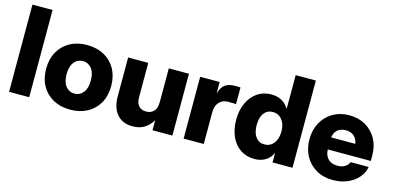

<svg xmlns="http://www.w3.org/2000/svg" viewBox="-69 -1132 3167 1547"><g transform="rotate(15 1515.0 -358.5)"><path d="M214.8 -727.5V0H46.9V-727.5Z M558.6 11.7Q477.5 11.7 416.5 -21.5Q355.5 -54.7 321.3 -115.2Q287.1 -175.8 287.1 -257.8Q287.1 -338.9 321.3 -399.7Q355.5 -460.4 416.5 -493.9Q477.5 -527.3 558.6 -527.3Q639.2 -527.3 700.4 -493.9Q761.7 -460.4 795.7 -399.7Q829.6 -338.9 829.6 -257.8Q829.6 -175.8 795.7 -115.5Q761.7 -55.2 700.4 -21.7Q639.2 11.7 558.6 11.7ZM558.6 -122.1Q602.5 -122.1 631.1 -157.2Q659.7 -192.4 659.7 -257.8Q659.7 -323.2 631.1 -358.4Q602.5 -393.6 558.6 -393.6Q514.6 -393.6 486.1 -358.4Q457.5 -323.2 457.5 -257.8Q457.5 -192.4 485.8 -157.2Q514.2 -122.1 558.6 -122.1Z M1079.1 11.2Q995.1 11.2 948.5 -42.5Q901.9 -96.2 901.9 -191.4V-515.6H1069.8V-226.6Q1069.8 -180.7 1091.8 -156.5Q1113.8 -132.3 1153.8 -132.3Q1193.4 -132.3 1217.3 -157.5Q1241.2 -182.6 1241.2 -235.4V-515.6H1409.2V0H1243.2V-83.5Q1217.3 -39.6 1177.2 -14.2Q1137.2 11.2 1079.1 11.2Z M1502.9 0V-515.6H1665.5V-424.8H1667Q1681.2 -474.1 1711.2 -495.8Q1741.2 -517.6 1793 -517.6Q1806.6 -517.6 1817.6 -517.3Q1828.6 -517.1 1838.9 -516.6V-377.9Q1829.6 -378.4 1810.1 -378.9Q1790.5 -379.4 1772.5 -379.4Q1727.1 -379.4 1699 -349.1Q1670.9 -318.8 1670.9 -264.2V0Z M2095.7 11.2Q2027.8 11.2 1977.8 -22.2Q1927.7 -55.7 1900.1 -116.5Q1872.6 -177.2 1872.6 -258.8Q1872.6 -337.4 1900.9 -397.9Q1929.2 -458.5 1979 -492.7Q2028.8 -526.9 2094.2 -526.9Q2193.8 -526.9 2242.2 -446.3H2242.7V-727.5H2411.1V0H2244.6V-79.6H2244.1Q2224.1 -34.2 2185.3 -11.5Q2146.5 11.2 2095.7 11.2ZM2142.6 -123Q2190.4 -123 2220 -159.9Q2249.5 -196.8 2249.5 -258.8Q2249.5 -319.8 2220 -356.4Q2190.4 -393.1 2142.6 -393.1Q2096.2 -393.1 2069.6 -357.4Q2043 -321.8 2043 -258.8Q2043 -195.3 2069.6 -159.2Q2096.2 -123 2142.6 -123Z M2749 11.7Q2669.9 11.7 2610.1 -22.9Q2550.3 -57.6 2516.8 -118.4Q2483.4 -179.2 2483.4 -257.8Q2483.4 -336.4 2516.8 -397.2Q2550.3 -458 2609.4 -492.7Q2668.5 -527.3 2744.6 -527.3Q2822.3 -527.3 2881.1 -493.4Q2939.9 -459.5 2973.1 -399.7Q3006.3 -339.8 3006.3 -261.7V-216.3H2647.5Q2648.9 -167 2677 -138.2Q2705.1 -109.4 2754.9 -109.4Q2792 -109.4 2817.1 -124.5Q2842.3 -139.6 2851.6 -165H3002.4Q2993.2 -113.3 2957.5 -73.2Q2921.9 -33.2 2867.9 -10.7Q2814 11.7 2749 11.7ZM2648.4 -316.9H2849.6Q2843.8 -357.4 2817.4 -380.4Q2791 -403.3 2749 -403.3Q2706.5 -403.3 2680.2 -380.4Q2653.8 -357.4 2648.4 -316.9Z"/></g></svg>

Font: Inter Display ExtraBold
Style: Regular
Weight: 800
Designer: Rasmus Andersson
Foundry: rsms
Version: Version 4.000;git-a52131595